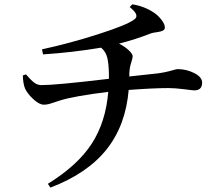

<svg xmlns="http://www.w3.org/2000/svg" viewBox="-20 -811 1040 891"><path d="M580.1 -468.8V-456.1Q699.2 -468.8 713.9 -470.7Q741.2 -474.6 760.7 -479.5Q780.3 -484.4 789.6 -487.3Q798.8 -490.2 804.7 -490.2Q845.7 -490.2 881.8 -471.7Q918 -453.1 918 -427.7Q918 -391.6 881.8 -391.6Q875 -391.6 833.5 -397Q792 -402.3 761.7 -402.3Q691.4 -402.3 577.1 -393.6Q563.5 -229.5 474.6 -117.7Q385.7 -5.9 213.9 59.6L202.1 42Q339.8 -43 405.3 -143.6Q470.7 -244.1 482.4 -384.8Q325.2 -365.2 261.7 -345.7Q252 -342.8 236.3 -337.4Q220.7 -332 208.5 -328.6Q196.3 -325.2 183.6 -325.2Q162.1 -325.2 134.3 -351.1Q106.4 -377 95.7 -401.4Q86.9 -424.8 85.9 -460.9L100.6 -465.8Q124 -438.5 139.2 -427.2Q154.3 -416 172.9 -416Q239.3 -416 485.4 -445.3V-469.7Q484.4 -517.6 477.5 -544.4Q470.7 -571.3 449.2 -589.8Q315.4 -567.4 179.7 -558.6L174.8 -582Q301.8 -609.4 434.6 -651.9Q567.4 -694.3 601.6 -719.7Q616.2 -728.5 612.3 -742.7Q608.4 -756.8 582 -778.3L593.8 -791Q650.4 -782.2 696.3 -751Q714.8 -738.3 730 -718.3Q745.1 -698.2 745.1 -683.6Q745.1 -673.8 735.8 -668.9Q726.6 -664.1 707.5 -661.6Q688.5 -659.2 680.7 -656.2Q608.4 -627.9 532.2 -608.4Q558.6 -595.7 577.1 -578.1Q595.7 -560.5 595.7 -549.8Q595.7 -541 588.4 -519Q581.1 -497.1 580.1 -468.8Z"/></svg>

Font: GenYoMin TW TTF SemiBold
Style: Regular
Weight: 600
Version: Version 1.300